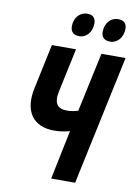

<svg xmlns="http://www.w3.org/2000/svg" viewBox="-98 -978 740 1042"><g transform="rotate(10 271.5 -457.5)"><path d="M445 -787C483 -787 515 -821 515 -870C515 -899 498 -915 469 -915C422 -915 396 -876 396 -834C396 -803 413 -787 445 -787ZM275 -787C313 -787 344 -821 344 -870C344 -899 327 -915 299 -915C252 -915 226 -876 226 -834C226 -803 243 -787 275 -787ZM259 0H391L543 -714H410L340 -388C322 -382 299 -378 279 -378C226 -378 204 -406 219 -475L270 -714H137L85 -469C56 -335 114 -259 229 -259C258 -259 288 -263 315 -271Z"/></g></svg>

Font: Noto Sans ExtraCondensed
Style: Bold Italic
Weight: 700
Width: 2
Italic angle: -12°
Designer: Monotype Design Team
Foundry: Monotype Imaging Inc.
Version: Version 2.013